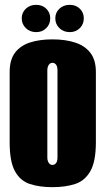

<svg xmlns="http://www.w3.org/2000/svg" viewBox="-20 -763 437 795"><path d="M197 12Q144 12 104 -1Q64 -14 42 -54Q20 -94 20 -173V-465Q20 -515 42 -544.5Q64 -574 104 -587Q144 -600 197 -600Q250 -600 290.5 -587Q331 -574 354 -544.5Q377 -515 377 -465V-174Q377 -94 354 -54Q331 -14 290.5 -1Q250 12 197 12ZM197 -80Q203 -80 208 -83.5Q213 -87 215.5 -94Q218 -101 218 -110V-473Q218 -482 215.5 -489Q213 -496 208 -499.5Q203 -503 197 -503Q191 -503 186.5 -499.5Q182 -496 179 -489Q176 -482 176 -473V-110Q176 -101 179 -94Q182 -87 186.5 -83.5Q191 -80 197 -80ZM130 -630Q104 -630 87 -646.5Q70 -663 70 -687Q70 -711 87 -727Q104 -743 130 -743Q155 -743 171.5 -727Q188 -711 188 -687Q188 -663 171.5 -646.5Q155 -630 130 -630ZM269 -630Q243 -630 226 -646.5Q209 -663 209 -687Q209 -711 226 -727Q243 -743 269 -743Q294 -743 310.5 -727Q327 -711 327 -687Q327 -663 310.5 -646.5Q294 -630 269 -630Z"/></svg>

Font: Alumni Sans Black
Style: Regular
Weight: 900
Designer: Robert E. Leuschke
Foundry: Robert E. Leuschke
Version: Version 1.018